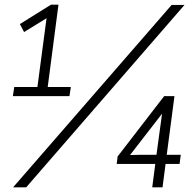

<svg xmlns="http://www.w3.org/2000/svg" viewBox="-20 -801 840 821"><path d="M277 -390H35L41 -429H140L179 -723L83 -664L65 -698L198 -781H230L184 -429H283ZM92 0H36L714 -780H769ZM675 0H631L644 -100H479L483 -132L682 -390H726L693 -139H753L748 -100H688ZM536 -138 577 -139H649L673 -315Z"/></svg>

Font: Tanohe Sans Light
Style: Italic
Weight: 300
Designer: Village Type and Design LLC & Cristiano Sobral
Foundry: Cooper Hewitt Smithsonian Design Museum
Version: Version 1.00;September 29, 2021;FontCreator 13.0.0.2655 64-b